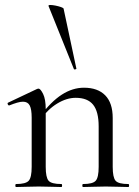

<svg xmlns="http://www.w3.org/2000/svg" viewBox="-20 -751 557 771"><path d="M313.6 0Q310.6 0 310.6 -6Q310.6 -12 313.6 -12Q352.6 -12 364.4 -25.3Q376.2 -38.6 376.2 -81V-243.4Q376.2 -303 353.9 -330.6Q331.6 -358.2 284 -358.2Q247.6 -358.2 209.7 -335.2Q171.8 -312.2 144.8 -271.8L140.6 -283.8Q185.2 -343.4 228.4 -371.1Q271.6 -398.8 317.2 -398.8Q372.4 -398.8 402.5 -368.2Q432.6 -337.6 432.6 -277V-81Q432.6 -38.6 444.1 -25.3Q455.6 -12 495.4 -12Q498.4 -12 498.4 -6Q498.4 0 495.4 0Q477.8 0 454.2 -1Q430.6 -2 404.8 -2Q379.2 -2 355.2 -1Q331.2 0 313.6 0ZM44.6 0Q41.6 0 41.6 -6Q41.6 -12 44.6 -12Q83.6 -12 95.4 -25.3Q107.2 -38.6 107.2 -81V-278.6Q107.2 -312 99.4 -327.3Q91.6 -342.6 72.2 -342.6Q62.4 -342.6 48.8 -338.7Q35.2 -334.8 17.8 -327.8Q13.8 -326.6 11.4 -331.8Q9 -337 12.6 -338.8L129.2 -394Q132 -395.2 134.6 -395.2Q142.4 -395.2 153 -374Q163.6 -352.8 163.6 -312.6V-81Q163.6 -38.6 175.1 -25.3Q186.6 -12 226.4 -12Q229.4 -12 229.4 -6Q229.4 0 226.4 0Q208.8 0 185.2 -1Q161.6 -2 135.8 -2Q110.2 -2 86.2 -1Q62.2 0 44.6 0ZM174.8 -727Q173.8 -731 182.2 -731Q190.6 -731 203 -728.5Q215.4 -726 225.3 -722.5Q235.2 -719 235.4 -716L286.6 -476Q288.2 -474 282.9 -472.5Q277.6 -471 276.6 -474Z"/></svg>

Font: Cormorant Infant Light
Style: Regular
Weight: 300
Designer: Christian Thalmann (Catharsis Fonts)
Foundry: Catharsis Fonts
Version: Version 4.001